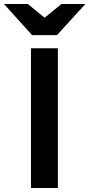

<svg xmlns="http://www.w3.org/2000/svg" viewBox="-60 -942 448 962"><path d="M95.2 0V-700.2H230V0ZM225.6 -766.1H100.6L-40 -921.9H79.6L163.6 -853L247.6 -921.9H367.7Z"/></svg>

Font: Overpass
Style: Bold
Weight: 700
Designer: Delve Withrington
Foundry: Delve Fonts
Version: Version 1.001